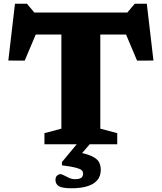

<svg xmlns="http://www.w3.org/2000/svg" viewBox="-20 -771 864 1026"><path d="M308 -674.5H516V-83.5L606.5 -59.5V0H217.5V-59.5L308 -83.5ZM683.5 -586.5H139.5L192.5 -637.5L112 -447L24.5 -447.5L60 -751H124L180 -684.5L106 -704H716.5L644 -684.5L700 -751H764.5L800 -447.5L712.5 -447L632 -637.5ZM363.5 235Q312 235 294.2 223.8Q276.5 212.5 276.5 190.5Q276.5 174.5 285.5 167Q294.5 159.5 304 159.5Q310 159.5 322 166.2Q334 173 349.5 179.8Q365 186.5 381 186.5Q404 186.5 414 179.2Q424 172 424 157Q424 145.5 416 138.2Q408 131 384 124.8Q360 118.5 311 112.5V95L407 -20.5H477L379 93L376 39Q437 48.5 467.5 62.2Q498 76 508.2 94Q518.5 112 518.5 136Q518.5 171.5 498.8 193.2Q479 215 444.2 225Q409.5 235 363.5 235Z"/></svg>

Font: Newsreader 7pt
Style: Bold
Weight: 700
Designer: Hugues Gentile
Foundry: Production Type
Version: Version 1.003